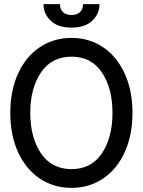

<svg xmlns="http://www.w3.org/2000/svg" viewBox="-20 -898 693 932"><path d="M30 -350Q30 -459 68 -541.5Q106 -624 173.5 -669Q241 -714 327 -714Q413 -714 480 -669Q547 -624 585 -541.5Q623 -459 623 -350Q623 -241 585 -158.5Q547 -76 480 -31Q413 14 327 14Q241 14 173.5 -31Q106 -76 68 -158.5Q30 -241 30 -350ZM526 -350Q526 -470 474.5 -546.5Q423 -623 327 -623Q231 -623 179 -546.5Q127 -470 127 -350Q127 -230 179 -153.5Q231 -77 327 -77Q423 -77 474.5 -153.5Q526 -230 526 -350ZM191 -878H271Q271 -852 286.5 -838.5Q302 -825 327 -825Q352 -825 367.5 -838.5Q383 -852 383 -878H463Q463 -831 428 -797.5Q393 -764 327 -764Q261 -764 226 -797.5Q191 -831 191 -878Z"/></svg>

Font: Cabin Condensed
Style: Regular
Weight: 400
Width: 3
Designer: Pablo Impallari
Foundry: Pablo Impallari. http://www.impallari.com Igino Marini. http://www.ikern.com
Version: Version 2.200